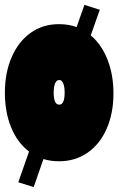

<svg xmlns="http://www.w3.org/2000/svg" viewBox="-20 -645 485 787"><path d="M445 -262Q445 -181 417.5 -118Q390 -55 339.5 -19.5Q289 16 222 16Q188 16 158 7L118 122L55 102L99 -24Q52 -59 26 -122Q0 -185 0 -265Q0 -346 27.5 -410Q55 -474 105 -510Q155 -546 222 -546Q261 -546 294 -534L326 -625L389 -605L352 -500Q396 -463 420.5 -401Q445 -339 445 -262ZM245 -266Q245 -288 239.5 -302.5Q234 -317 223 -317Q211 -317 205.5 -302.5Q200 -288 200 -265Q200 -216 223 -216Q245 -216 245 -266Z"/></svg>

Font: FFF_tuoi-tre Text
Style: Regular
Weight: 700
Designer: bBox Type GmbH
Foundry: bBox Type GmbH
Version: Version 1.001